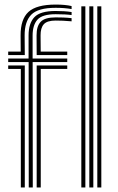

<svg xmlns="http://www.w3.org/2000/svg" viewBox="-20 -828 522 848"><path d="M16.2 -584.8V-600H71.5L71 -671.2Q70.5 -742.8 105.6 -775.2Q140.8 -807.8 225.8 -807.8Q268.5 -807.8 296.2 -801.2V-788Q264.8 -793.5 225.8 -793.5Q147.8 -793.5 118.1 -763.1Q88.5 -732.8 88.8 -671.2L89.5 -584.8ZM107 0 106.5 -554H16.2V-569.5H106.2V-671.2Q106.2 -725 131.9 -752.2Q157.5 -779.5 225.8 -779.5Q266.2 -779.5 296.2 -774.8V-761.5Q271.5 -765.2 225.8 -765.2Q166.5 -765.2 145.2 -741Q124 -716.8 124 -671.2V-569.5H277V-554H124.2L124.8 0ZM142 -584.8 141.5 -671.2Q141.2 -712.5 159.9 -731.9Q178.5 -751.2 225.8 -751.2Q243 -751.2 259.8 -750.6Q276.5 -750 296.2 -747.8V-733.8Q276 -735.8 258.5 -736.5Q241 -737.2 225.8 -737.2Q188 -737.2 173.4 -720.9Q158.8 -704.5 159.2 -671.2L159.8 -600H277V-584.8ZM72 0V-523.5H16.2V-538.8H89.5V0ZM142 0V-538.8H277V-523.5H160V0ZM409.8 0V-800H427.5V0ZM339.2 0V-800H357V0ZM374.5 0V-800H392.2V0Z"/></svg>

Font: Big Shoulders Inline Text Medium
Style: Regular
Weight: 500
Designer: Patric King
Foundry: XO Type Co
Version: Version 1.000